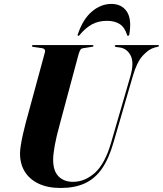

<svg xmlns="http://www.w3.org/2000/svg" viewBox="-20 -924 810 954"><path d="M532 -215 628.5 -547.5Q647 -613 629.2 -647.8Q611.5 -682.5 576 -688L557 -690.5Q553 -691.5 551.5 -692.8Q550 -694 550 -696Q550 -698 551.8 -699Q553.5 -700 557 -700H764Q767 -700 768.5 -699.2Q770 -698.5 770 -696.5Q770 -695 768.8 -693.8Q767.5 -692.5 763.5 -691.5L749 -688Q719 -680 689.2 -647.2Q659.5 -614.5 640 -546L543.5 -214.5Q520.5 -134.5 485.8 -85Q451 -35.5 401 -12.8Q351 10 281.5 10Q216 10 170.8 -12Q125.5 -34 102.2 -72.8Q79 -111.5 79.5 -163Q79.5 -177.5 83.5 -203Q87.5 -228.5 94 -257.2Q100.5 -286 107 -310.5L203 -663.5Q205.5 -673.5 201 -678.8Q196.5 -684 187 -685L145 -691Q142 -691.5 140.2 -692.5Q138.5 -693.5 138.5 -696Q138.5 -698 140.2 -699Q142 -700 145 -700H439Q444.5 -700 444.5 -696.5Q444.5 -695 443.2 -693.5Q442 -692 438 -691.5L393.5 -684.5Q384.5 -683.5 379.8 -677Q375 -670.5 369.5 -651L278.5 -312Q260 -245.5 252.2 -202.2Q244.5 -159 244 -131.5Q244 -74.5 271 -47.5Q298 -20.5 342.5 -20.5Q401.5 -20.5 451.5 -65.2Q501.5 -110 532 -215ZM512 -820.5Q468.5 -820.5 436.5 -802.8Q404.5 -785 375.5 -750Q374 -747.5 372.2 -746.8Q370.5 -746 369 -746Q367 -746 366 -747.8Q365 -749.5 366.5 -753Q392 -829 436.8 -866.8Q481.5 -904.5 533.5 -904.5Q584.5 -904.5 610 -866.8Q635.5 -829 622.5 -753Q622 -749.5 620 -747.8Q618 -746 615.5 -746Q614 -746 613.2 -746.8Q612.5 -747.5 611.5 -750Q600 -788 575 -804.2Q550 -820.5 512 -820.5Z"/></svg>

Font: Fraunces 120pt
Style: Bold Italic
Weight: 700
Italic angle: -16°
Version: Version 1.000;[b76b70a41]